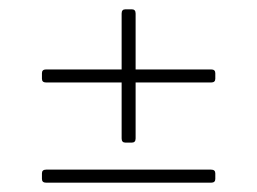

<svg xmlns="http://www.w3.org/2000/svg" viewBox="-20 -527 552 412"><path d="M271 -378H433Q442 -378 442 -370V-358Q442 -350 433 -350H271V-230Q271 -221 263 -221H249Q241 -221 241 -230V-350H79Q70 -350 70 -358V-370Q70 -378 79 -378H241V-498Q241 -507 249 -507H263Q271 -507 271 -498ZM79 -163H433Q442 -163 442 -155V-143Q442 -135 433 -135H79Q70 -135 70 -143V-155Q70 -163 79 -163Z"/></svg>

Font: Rajdhani Light
Style: Regular
Weight: 300
Designer: Satya Rajpurohit, Jyotish Sonowal
Foundry: Indian Type Foundry
Version: Version 1.201;PS 1.0;hotconv 1.0.78;makeotf.lib2.5.61930; tt